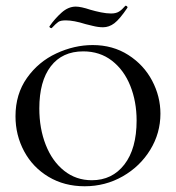

<svg xmlns="http://www.w3.org/2000/svg" viewBox="-20 -637 614 669"><path d="M34 -232Q34 -309 74 -365.5Q114 -422 176.5 -451Q239 -480 303 -480Q373 -480 427 -445.5Q481 -411 510 -356Q539 -301 539 -241Q539 -173 503.5 -115Q468 -57 407.5 -22.5Q347 12 275 12Q204 12 149 -21Q94 -54 64 -110Q34 -166 34 -232ZM456 -217Q456 -283 434 -338Q412 -393 370 -425.5Q328 -458 270 -458Q197 -458 157 -406Q117 -354 117 -259Q117 -189 139.5 -132Q162 -75 203.5 -42Q245 -9 300 -9Q371 -9 413.5 -64Q456 -119 456 -217ZM417 -617H418Q421 -617 423 -614.5Q425 -612 424 -610Q397 -570 378.5 -556Q360 -542 339 -542Q322 -542 302.5 -547Q283 -552 278 -553Q237 -566 209 -566Q191 -566 183 -560.5Q175 -555 160 -539H159Q156 -539 153.5 -541.5Q151 -544 153 -546Q171 -572 194.5 -593Q218 -614 244 -614Q262 -614 295 -603Q312 -598 331.5 -594Q351 -590 367 -590Q384 -590 394.5 -596.5Q405 -603 417 -617Z"/></svg>

Font: Cormorant SC Medium
Style: Regular
Weight: 500
Designer: Christian Thalmann (Catharsis Fonts)
Version: Version 3.000